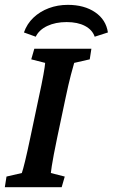

<svg xmlns="http://www.w3.org/2000/svg" viewBox="-22 -775 467 795"><path d="M-2 0 4.9 -43.9 68.4 -58.6Q73.2 -72.3 82 -108.4Q90.8 -144.5 103.5 -205.1L137.7 -367.2Q151.4 -429.7 157.7 -465.3Q164.1 -501 165 -514.6L107.4 -529.3L120.1 -573.2H356.4L349.6 -529.3L285.2 -514.6Q281.2 -502 271.5 -464.8Q261.7 -427.7 249 -367.2L214.8 -205.1Q206.1 -164.1 200.7 -134.8Q195.3 -105.5 192.4 -87.4Q189.5 -69.3 188.5 -58.6L246.1 -43.9L233.4 0ZM126 -623 77.1 -640.6Q89.8 -676.8 116.7 -702.1Q143.6 -727.5 180.2 -741.2Q216.8 -754.9 258.8 -754.9Q327.1 -754.9 372.1 -724.1Q417 -693.4 424.8 -640.6L370.1 -623Q360.4 -651.4 330.1 -667.5Q299.8 -683.6 253.9 -683.6Q208 -683.6 173.8 -667.5Q139.6 -651.4 126 -623Z"/></svg>

Font: Crimson Pro SemiBold
Style: Italic
Weight: 600
Italic angle: -12°
Designer: Jacques Le Bailly
Foundry: Baron von Fonthausen
Version: Version 1.003